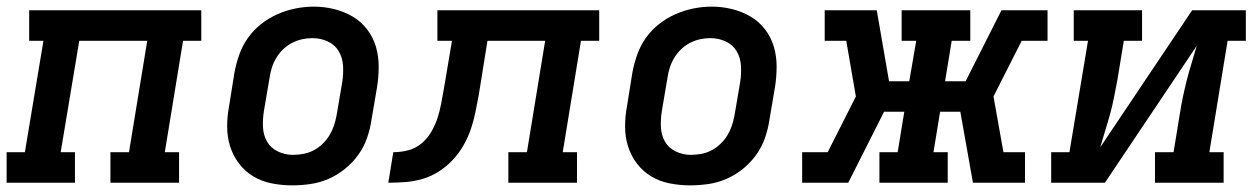

<svg xmlns="http://www.w3.org/2000/svg" viewBox="-27 -551 3797 579"><path d="M-7 0V-92H48L104 -428H61V-520H580V-428H525L470 -92H513V0H306V-92H362L417 -428H212L156 -92H199V0Z M854 8Q823 8 792.5 2Q762 -4 737 -19Q712 -34 694 -57.5Q676 -81 667 -109.5Q658 -138 658 -169.5Q658 -201 664 -232L680 -332Q685 -359 694.5 -386Q704 -413 720.5 -436.5Q737 -460 760.5 -478.5Q784 -497 810.5 -508.5Q837 -520 864.5 -525.5Q892 -531 920 -531Q951 -531 981 -523.5Q1011 -516 1036.5 -501Q1062 -486 1080 -462.5Q1098 -439 1106.5 -410.5Q1115 -382 1115 -350.5Q1115 -319 1110 -288L1093 -188Q1089 -161 1079.5 -134Q1070 -107 1053 -83.5Q1036 -60 1013 -41.5Q990 -23 963.5 -11.5Q937 0 909 4Q881 8 854 8ZM856 -84Q872 -84 888 -87Q904 -90 918.5 -97.5Q933 -105 945.5 -117Q958 -129 966.5 -143Q975 -157 980 -172Q985 -187 988 -203L1005 -303Q1009 -328 1007.5 -352.5Q1006 -377 994.5 -396.5Q983 -416 961.5 -426Q940 -436 915 -436Q899 -436 883.5 -432.5Q868 -429 853.5 -421.5Q839 -414 827 -402.5Q815 -391 806.5 -377Q798 -363 793 -347.5Q788 -332 786 -317L769 -217Q765 -193 766 -168.5Q767 -144 778 -124.5Q789 -105 810.5 -94.5Q832 -84 856 -84Q856 -84 856 -84Q856 -84 856 -84Z M1144 0 1159 -92Q1181 -92 1203 -97.5Q1225 -103 1243 -117.5Q1261 -132 1273 -152.5Q1285 -173 1292 -194Q1299 -215 1303 -236.5Q1307 -258 1311 -280L1336 -428H1292V-520H1780V-428H1725L1670 -92H1713V0H1506V-92H1562L1617 -428H1443L1417 -266Q1412 -240 1407 -214.5Q1402 -189 1393.5 -163.5Q1385 -138 1371.5 -114Q1358 -90 1339 -69.5Q1320 -49 1296.5 -34Q1273 -19 1247.5 -11.5Q1222 -4 1196 -2Q1170 0 1144 0Z M2054 8Q2023 8 1992.5 2Q1962 -4 1937 -19Q1912 -34 1894 -57.5Q1876 -81 1867 -109.5Q1858 -138 1858 -169.5Q1858 -201 1864 -232L1880 -332Q1885 -359 1894.5 -386Q1904 -413 1920.5 -436.5Q1937 -460 1960.5 -478.5Q1984 -497 2010.5 -508.5Q2037 -520 2064.5 -525.5Q2092 -531 2120 -531Q2151 -531 2181 -523.5Q2211 -516 2236.5 -501Q2262 -486 2280 -462.5Q2298 -439 2306.5 -410.5Q2315 -382 2315 -350.5Q2315 -319 2310 -288L2293 -188Q2289 -161 2279.5 -134Q2270 -107 2253 -83.5Q2236 -60 2213 -41.5Q2190 -23 2163.5 -11.5Q2137 0 2109 4Q2081 8 2054 8ZM2056 -84Q2072 -84 2088 -87Q2104 -90 2118.5 -97.5Q2133 -105 2145.5 -117Q2158 -129 2166.5 -143Q2175 -157 2180 -172Q2185 -187 2188 -203L2205 -303Q2209 -328 2207.5 -352.5Q2206 -377 2194.5 -396.5Q2183 -416 2161.5 -426Q2140 -436 2115 -436Q2099 -436 2083.5 -432.5Q2068 -429 2053.5 -421.5Q2039 -414 2027 -402.5Q2015 -391 2006.5 -377Q1998 -363 1993 -347.5Q1988 -332 1986 -317L1969 -217Q1965 -193 1966 -168.5Q1967 -144 1978 -124.5Q1989 -105 2010.5 -94.5Q2032 -84 2056 -84Q2056 -84 2056 -84Q2056 -84 2056 -84Z M2392 0V-92H2469L2554 -260L2525 -428H2460V-520H2617L2654 -306H2715L2736 -428H2692V-520H2899V-428H2843L2823 -306H2885L2993 -520H3132V-428H3054L2969 -260L2999 -92H3064V0H2907L2869 -214H2808L2788 -92H2831V0H2625V-92H2680L2700 -214H2639L2531 0Z M3143 0V-92H3198L3254 -428H3211V-520H3417V-428H3362L3343 -312Q3338 -286 3333 -260Q3328 -234 3321 -208.5Q3314 -183 3306 -157.5Q3298 -132 3291 -107L3568 -520H3730V-428H3675L3620 -92H3663V0H3456V-92H3512L3531 -208Q3535 -234 3540.5 -260Q3546 -286 3552.5 -311.5Q3559 -337 3567 -362.5Q3575 -388 3582 -413L3305 0Z"/></svg>

Font: Iosevka Etoile SmBdObl
Style: Regular
Weight: 600
Italic angle: -9°
Designer: Belleve Invis
Foundry: Belleve Invis
Version: Version 15.5.2; ttfautohint (v1.8.4)